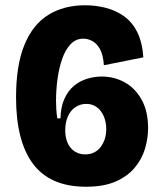

<svg xmlns="http://www.w3.org/2000/svg" viewBox="-20 -695 618 730"><path d="M307 15Q171 15 106 -71.5Q41 -158 41 -325Q41 -446 72.5 -523.5Q104 -601 163 -638Q222 -675 304 -675Q343 -675 381 -665.5Q419 -656 450.5 -634Q482 -612 501.5 -573.5Q521 -535 525 -477L375 -447Q372 -487 360 -508.5Q348 -530 331 -539Q314 -548 297 -548Q268 -548 248 -526.5Q228 -505 216 -470Q204 -435 198.5 -393.5Q193 -352 193 -312Q193 -300 194 -280.5Q195 -261 198 -245H210Q211 -288 224.5 -318.5Q238 -349 260.5 -368Q283 -387 311 -395.5Q339 -404 367 -404Q414 -404 454 -382Q494 -360 518.5 -316Q543 -272 543 -208Q543 -168 531 -128.5Q519 -89 491.5 -56.5Q464 -24 419 -4.5Q374 15 307 15ZM304 -108Q323 -108 338 -115.5Q353 -123 363 -136.5Q373 -150 378.5 -167Q384 -184 384 -204Q384 -231 374.5 -253Q365 -275 348 -287.5Q331 -300 308 -300Q285 -300 266.5 -287.5Q248 -275 238 -252Q228 -229 228 -200Q228 -178 233.5 -161Q239 -144 249.5 -132Q260 -120 274 -114Q288 -108 304 -108Z"/></svg>

Font: Bricolage Grotesque SemiCondensed ExtraBold
Style: Regular
Weight: 800
Width: 4
Designer: Mathieu Triay
Foundry: Atelier Triay
Version: Version 1.001;gftools[0.9.33.dev8+g029e19f]